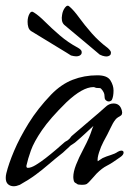

<svg xmlns="http://www.w3.org/2000/svg" viewBox="-37 -636 477 668"><path d="M328 -440Q320 -441 310 -446Q310 -446 297 -457Q284 -468 265.5 -483.5Q247 -499 229 -514Q211 -529 198.5 -539.5Q186 -550 186 -550Q180 -556 178.5 -565Q177 -574 179 -584Q181 -599 189.5 -610Q198 -621 206 -612Q220 -600 238.5 -574.5Q257 -549 282 -520.5Q307 -492 338 -469Q349 -459 349 -453.5Q349 -448 347 -445Q340 -438 328 -440ZM228 -440Q221 -440 210 -443Q209 -444 195 -452.5Q181 -461 160.5 -473.5Q140 -486 119.5 -498.5Q99 -511 85 -519.5Q71 -528 71 -528Q64 -533 61.5 -541.5Q59 -550 59 -560Q59 -576 65.5 -588Q72 -600 82 -592Q98 -582 120 -560Q142 -538 171 -513Q200 -488 234 -470Q246 -463 247 -457Q248 -451 246 -448Q241 -440 228 -440ZM11 12Q-1 12 -9 5Q-17 -2 -17 -17Q-17 -21 -16.5 -25Q-16 -29 -15 -33Q-7 -66 12 -111Q31 -156 62.5 -207Q94 -258 141 -307Q176 -343 216 -358.5Q256 -374 301 -374H302Q336 -374 347 -356.5Q358 -339 358 -321Q358 -300 352 -288L351 -287Q347 -283 341 -283Q336 -283 331.5 -287Q327 -291 327 -298Q327 -308 323.5 -315Q320 -322 315 -327Q314 -329 310 -329.5Q306 -330 301 -330H300Q297 -330 294 -331.5Q291 -333 288 -333Q250 -333 194 -280Q137 -224 109 -183Q81 -142 70.5 -112.5Q60 -83 55 -60Q54 -52 60 -52Q71 -52 87.5 -62Q104 -72 122 -86Q140 -100 157 -114.5Q174 -129 184 -138Q189 -143 193.5 -145Q198 -147 201 -150Q206 -154 208.5 -158Q211 -162 215 -165Q251 -196 273 -214.5Q295 -233 307.5 -244Q320 -255 329 -263Q342 -276 358 -276Q381 -276 387 -251Q391 -237 380 -231.5Q369 -226 364 -219Q356 -209 347 -189.5Q338 -170 323 -143Q314 -126 307.5 -105.5Q301 -85 303 -75L320 -86Q333 -92 348 -96.5Q363 -101 373 -108Q380 -112 385 -112Q393 -112 393 -105Q393 -97 381 -89Q352 -68 335 -59.5Q318 -51 299 -32Q295 -28 282.5 -13.5Q270 1 265 4Q261 6 256.5 6.5Q252 7 248 7Q234 7 231 4Q229 2 225.5 0.5Q222 -1 220 -6Q218 -14 218 -20Q218 -38 227.5 -62.5Q237 -87 253 -117Q266 -142 272 -156Q278 -170 281 -179.5Q284 -189 288 -198Q274 -185 259 -171Q244 -157 224 -140Q221 -138 216 -134.5Q211 -131 209 -130L182 -105Q154 -83 132 -64Q110 -45 87 -28Q64 -11 32 7Q20 12 11 12Z"/></svg>

Font: Vujahday Script
Style: Regular
Weight: 400
Designer: Robert E. Leuschke
Foundry: Robert E. Leuschke
Version: Version 1.010; ttfautohint (v1.8.3)